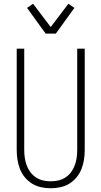

<svg xmlns="http://www.w3.org/2000/svg" viewBox="-20 -994 540 1022"><path d="M250 8Q224 8 198.5 2.5Q173 -3 151 -16.5Q129 -30 112.5 -50Q96 -70 86.5 -94Q77 -118 73 -143.5Q69 -169 69 -195V-735H109V-195Q109 -174 112 -153.5Q115 -133 122 -114Q129 -95 141.5 -78Q154 -61 171.5 -49.5Q189 -38 209 -33.5Q229 -29 250 -29Q271 -29 291 -33.5Q311 -38 328.5 -49.5Q346 -61 358.5 -78Q371 -95 378 -114Q385 -133 388 -153.5Q391 -174 391 -195V-735H431V-195Q431 -169 427 -143.5Q423 -118 413.5 -94Q404 -70 387.5 -50Q371 -30 349 -16.5Q327 -3 301.5 2.5Q276 8 250 8ZM223 -815 124 -952 156 -974 250 -850 344 -974 376 -952 277 -815Z"/></svg>

Font: Iosevka Curly Extralight
Style: Regular
Weight: 200
Monospace: yes
Designer: Belleve Invis
Foundry: Belleve Invis
Version: Version 22.1.2; ttfautohint (v1.8.4)